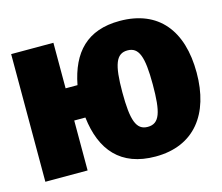

<svg xmlns="http://www.w3.org/2000/svg" viewBox="-104 -855 1171 1014"><g transform="rotate(-15 481.5 -348.5)"><path d="M628 -719C450 -719 359 -620 326 -449H261V-698H30V0H261V-273H322C343 -91 437 22 628 22C840 22 951 -125 951 -350C951 -581 840 -719 628 -719ZM628 -140C565 -140 545 -198 545 -351C545 -503 566 -558 628 -558C690 -558 711 -503 711 -350C711 -198 693 -140 628 -140Z"/></g></svg>

Font: Fira Sans Ultra
Style: Regular
Weight: 950
Designer: Carrois Corporate & Edenspiekermann AG
Foundry: Carrois Corporate GbR & Edenspiekermann AG
Version: Version 4.203;PS 004.203;hotconv 1.0.88;makeotf.lib2.5.64775